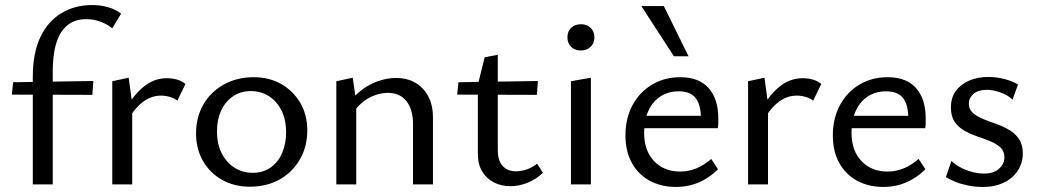

<svg xmlns="http://www.w3.org/2000/svg" viewBox="-20 -731 4114 761"><path d="M110 0V-426Q110 -521 140 -584Q170 -647 223.5 -679Q277 -711 345 -711Q377 -711 406.5 -703Q436 -695 460 -677L425 -619Q403 -636 377 -645.5Q351 -655 323 -655Q281 -655 254.5 -636.5Q228 -618 213.5 -587Q199 -556 194 -519.5Q189 -483 189 -447V0ZM27 -356 32 -405 350 -410 346 -355Z M425 0V-409L490 -423L504 -321V0ZM490 -261 471 -286Q504 -349 546.5 -385Q589 -421 641 -421Q663 -421 682 -415.5Q701 -410 715 -398L683 -332Q672 -341 654.5 -346.5Q637 -352 618 -352Q581 -352 549 -329Q517 -306 490 -261Z M970 9Q909 9 860.5 -18Q812 -45 784.5 -93Q757 -141 757 -202Q757 -267 786.5 -317.5Q816 -368 868 -396.5Q920 -425 986 -425Q1047 -425 1094.5 -398Q1142 -371 1170 -323.5Q1198 -276 1198 -214Q1198 -150 1168.5 -99Q1139 -48 1088 -19.5Q1037 9 970 9ZM981 -46Q1024 -46 1054 -68Q1084 -90 1099 -126.5Q1114 -163 1114 -206Q1114 -257 1095.5 -293.5Q1077 -330 1045.5 -350Q1014 -370 975 -370Q933 -370 902.5 -348.5Q872 -327 856 -291.5Q840 -256 840 -211Q840 -160 859 -123Q878 -86 910 -66Q942 -46 981 -46Z M1617 0V-239Q1617 -297 1591 -330Q1565 -363 1517 -363Q1492 -363 1464.5 -353Q1437 -343 1413 -322.5Q1389 -302 1372 -269L1345 -293Q1369 -337 1402.5 -365.5Q1436 -394 1474.5 -408Q1513 -422 1550 -422Q1593 -422 1625.5 -403.5Q1658 -385 1677 -350Q1696 -315 1696 -266V0ZM1313 0V-409L1378 -423L1392 -327V0Z M2003 7Q1967 7 1937.5 -8Q1908 -23 1891 -51.5Q1874 -80 1874 -122V-395L1901 -504L1953 -514V-136Q1953 -94 1972.5 -73Q1992 -52 2025 -52Q2045 -52 2066.5 -59Q2088 -66 2109 -82L2132 -46Q2103 -19 2069.5 -6Q2036 7 2003 7ZM2108 -355 1792 -356 1797 -405 2112 -410Z M2243 0V-409L2322 -423V0ZM2283 -531Q2258 -531 2243.5 -545.5Q2229 -560 2229 -583Q2229 -606 2243.5 -620.5Q2258 -635 2283 -635Q2306 -635 2321 -620.5Q2336 -606 2336 -583Q2336 -560 2321 -545.5Q2306 -531 2283 -531Z M2660 10Q2601 10 2555.5 -14.5Q2510 -39 2484.5 -85Q2459 -131 2459 -194Q2459 -263 2487.5 -315Q2516 -367 2565 -396Q2614 -425 2676 -425Q2751 -425 2789 -381.5Q2827 -338 2827 -262Q2827 -253 2827 -243Q2827 -233 2825 -223H2758V-263Q2758 -316 2737 -342.5Q2716 -369 2670 -369Q2629 -369 2598 -349Q2567 -329 2550 -292Q2533 -255 2533 -205Q2533 -134 2572.5 -92.5Q2612 -51 2676 -51Q2709 -51 2739.5 -63.5Q2770 -76 2799 -101L2826 -60Q2799 -34 2771 -18.5Q2743 -3 2715 3.5Q2687 10 2660 10ZM2501 -223 2510 -272H2815V-223ZM2651 -508 2522 -707H2611L2709 -508Z M2945 0V-409L3010 -423L3024 -321V0ZM3010 -261 2991 -286Q3024 -349 3066.5 -385Q3109 -421 3161 -421Q3183 -421 3202 -415.5Q3221 -410 3235 -398L3203 -332Q3192 -341 3174.5 -346.5Q3157 -352 3138 -352Q3101 -352 3069 -329Q3037 -306 3010 -261Z M3482 10Q3423 10 3377.5 -14.5Q3332 -39 3306.5 -85Q3281 -131 3281 -194Q3281 -263 3309.5 -315Q3338 -367 3387 -396Q3436 -425 3498 -425Q3573 -425 3611 -381.5Q3649 -338 3649 -262Q3649 -253 3649 -243Q3649 -233 3647 -223H3580V-263Q3580 -316 3559 -342.5Q3538 -369 3492 -369Q3451 -369 3420 -349Q3389 -329 3372 -292Q3355 -255 3355 -205Q3355 -134 3394.5 -92.5Q3434 -51 3498 -51Q3531 -51 3561.5 -63.5Q3592 -76 3621 -101L3648 -60Q3621 -34 3593 -18.5Q3565 -3 3537 3.5Q3509 10 3482 10ZM3323 -223 3332 -272H3637V-223Z M3876 10Q3846 10 3818 4.5Q3790 -1 3767.5 -10Q3745 -19 3729 -29L3751 -93Q3775 -70 3811 -56.5Q3847 -43 3880 -43Q3919 -43 3940 -62.5Q3961 -82 3961 -107Q3961 -132 3945.5 -146.5Q3930 -161 3905.5 -171Q3881 -181 3854.5 -190Q3828 -199 3803.5 -212.5Q3779 -226 3764 -248Q3749 -270 3749 -304Q3749 -345 3769 -371.5Q3789 -398 3822.5 -412Q3856 -426 3897 -426Q3928 -426 3960 -418Q3992 -410 4015 -396L3993 -336Q3974 -355 3944 -365Q3914 -375 3893 -375Q3857 -375 3838.5 -359Q3820 -343 3820 -320Q3820 -298 3835.5 -284Q3851 -270 3875 -260Q3899 -250 3926.5 -240.5Q3954 -231 3978.5 -217Q4003 -203 4018.5 -180.5Q4034 -158 4034 -123Q4034 -96 4023.5 -72Q4013 -48 3992.5 -29.5Q3972 -11 3942.5 -0.5Q3913 10 3876 10Z"/></svg>

Font: Ysabeau Office Medium
Style: Regular
Weight: 500
Designer: Christian Thalmann (Catharsis Fonts)
Version: Version 2.001;gftools[0.9.30]; featfreeze: tnum,lnum,ss02